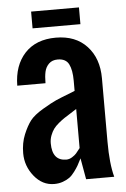

<svg xmlns="http://www.w3.org/2000/svg" viewBox="-54 -798 558 847"><g transform="rotate(-5 225.0 -374.5)"><path d="M116.2 -757.8H328.1V-683.6H116.2ZM214.4 -633.8Q301.8 -633.8 351.8 -579.8Q401.9 -525.9 401.9 -437.5V-156.2Q401.9 -58.6 418 0H293.5L276.9 -93.8Q267.1 -74.2 261 -63.5Q254.9 -52.7 243.2 -36.9Q231.4 -21 219.7 -12.5Q208 -3.9 190.4 2.4Q172.9 8.8 151.9 8.8Q99.6 8.8 63.2 -36.4Q26.9 -81.5 26.9 -138.2Q26.9 -183.6 42.2 -220.7Q57.6 -257.8 74.7 -280Q91.8 -302.2 131.8 -325.9Q171.9 -349.6 192.4 -358.6Q212.9 -367.7 263.7 -387.2Q272.5 -390.6 276.9 -392.6V-437.5Q276.9 -484.9 263.7 -511Q250.5 -537.1 214.4 -537.1Q189.9 -537.1 175.5 -522.9Q161.1 -508.8 156.5 -488.3Q151.9 -467.8 151.9 -437.5H26.9Q27.8 -527.3 77.1 -580.6Q126.5 -633.8 214.4 -633.8ZM276.9 -312.5Q269 -307.1 251 -295.9Q232.9 -284.7 222.2 -277.6Q211.4 -270.5 196.3 -258.1Q181.2 -245.6 172.9 -234.1Q164.6 -222.7 158.2 -206.1Q151.9 -189.5 151.9 -171.4Q151.9 -93.8 214.4 -93.8Q227.5 -93.8 240 -101.6Q252.4 -109.4 259 -116.9Q265.6 -124.5 274.4 -136.2Q275.9 -138.7 276.9 -139.6Z"/></g></svg>

Font: Oswald
Style: Stencbab
Weight: 400
Designer: Mathieu Le Lay
Foundry: Mathieu Le Lay
Version: Version 1.000